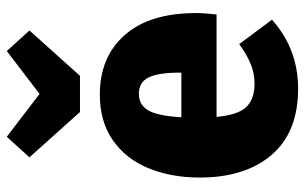

<svg xmlns="http://www.w3.org/2000/svg" viewBox="-182 -676 876 551"><g transform="rotate(-90 255.5 -400.0)"><path d="M490 -216H196Q202 -153 225 -130Q248 -107 292 -107Q320 -107 346.5 -117.5Q373 -128 405 -151L475 -57Q391 18 277 18Q152 18 87 -58Q22 -134 22 -264Q22 -347 49 -412Q76 -477 129.5 -514Q183 -551 260 -551Q368 -551 431 -479.5Q494 -408 494 -275Q494 -250 490 -216ZM323 -324Q323 -382 309.5 -410.5Q296 -439 262 -439Q231 -439 215 -412.5Q199 -386 195 -317H323ZM385 -818 444 -753 314 -608H210L80 -753L139 -818L262 -724Z"/></g></svg>

Font: Fira Sans Condensed ExtraBold
Style: Regular
Weight: 800
Width: 3
Designer: Carrois Corporate & Edenspiekermann AG
Foundry: Carrois Corporate GbR & Edenspiekermann AG
Version: Version 4.203